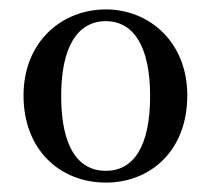

<svg xmlns="http://www.w3.org/2000/svg" viewBox="-20 -845 448 408"><path d="M205 -457C300 -457 378 -525 378 -642C378 -757 296 -825 205 -825C112 -825 30 -757 30 -642C30 -526 108 -457 205 -457ZM205 -482C145 -482 110 -534 110 -641C110 -746 145 -800 205 -800C264 -800 299 -746 299 -641C299 -534 264 -482 205 -482Z"/></svg>

Font: Noto Serif CJK KR SemiBold
Style: Regular
Weight: 600
Designer: Ryoko NISHIZUKA 西塚涼子 (kana & ideographs); Frank Grießhammer (Latin, Greek & Cyrillic); Wenlong ZHANG 张文龙 (bopomofo); San
Foundry: Adobe
Version: Version 2.001;hotconv 1.1.0;makeotfexe 2.6.0